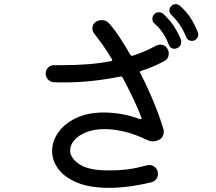

<svg xmlns="http://www.w3.org/2000/svg" viewBox="-20 -883 1040 925"><path d="M932 -730Q935 -724 935 -718Q935 -697 916 -688Q913 -687 910 -686.5Q907 -686 904 -686Q884 -686 876 -706Q853 -766 805 -812Q796 -821 796 -833Q796 -845 804 -853Q814 -863 827 -863Q837 -863 847 -855Q876 -829 895.5 -800.5Q915 -772 932 -730ZM767 -816Q794 -791 814.5 -761.5Q835 -732 851 -694Q852 -691 852.5 -688Q853 -685 853 -682Q853 -659 833 -651Q827 -648 821 -648Q801 -648 793 -668Q770 -730 725 -769Q714 -778 714 -793Q714 -803 722 -813Q731 -824 746 -824Q757 -824 767 -816ZM730 -662Q741 -668 751 -668Q776 -668 787 -647Q793 -637 793 -626Q793 -600 772 -589Q748 -576 720.5 -564Q693 -552 661 -542Q651 -539 656 -530L658 -527Q695 -454 723.5 -384Q752 -314 768 -258Q769 -255 769 -247Q769 -236 763 -225Q757 -214 745 -209Q731 -202 717 -202Q710 -202 702.5 -204Q695 -206 688 -209Q630 -237 578.5 -249Q527 -261 485 -261Q433 -261 395.5 -246Q358 -231 338 -207.5Q318 -184 318 -158Q318 -122 362 -92Q406 -62 502 -62Q557 -62 597.5 -67.5Q638 -73 686 -86Q689 -87 692 -87.5Q695 -88 699 -88Q716 -88 728.5 -76Q741 -64 741 -44Q741 -31 732.5 -20Q724 -9 710 -5Q652 9 601 15.5Q550 22 506 22Q412 22 351 -3.5Q290 -29 260.5 -69.5Q231 -110 231 -155Q231 -202 260.5 -244.5Q290 -287 346 -314Q402 -341 481 -341Q519 -341 562 -334Q605 -327 652 -310Q654 -309 657 -309Q665 -309 661 -318Q644 -362 620.5 -411Q597 -460 571 -509Q567 -516 559 -514Q495 -501 426.5 -493.5Q358 -486 292 -486Q279 -486 265.5 -486Q252 -486 239 -487Q223 -488 211.5 -500Q200 -512 200 -528Q200 -546 212.5 -558Q225 -570 242 -569H279Q344 -569 402.5 -573.5Q461 -578 513 -588Q525 -590 518 -600Q497 -635 475.5 -665.5Q454 -696 434 -721Q425 -733 425 -746Q425 -767 442 -778Q454 -786 470 -786Q493 -786 506 -770Q531 -742 556.5 -703Q582 -664 608 -619Q612 -612 621 -615Q651 -625 678 -636.5Q705 -648 730 -662Z"/></svg>

Font: Kiwi Maru Medium
Style: Regular
Weight: 500
Designer: Hiroki-Chan
Version: Version 1.100